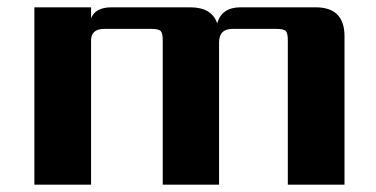

<svg xmlns="http://www.w3.org/2000/svg" viewBox="-20 -505 1028 525"><path d="M638 -485H843Q922 -485 922 -406V0H767V-395Q767 -414 761.5 -420Q756 -426 736 -426H616Q579 -426 579 -389V0H425V-395Q425 -414 419.5 -420Q414 -426 394 -426H265Q229 -426 229 -394V0H74V-485H229V-455Q241 -485 285 -485H500Q559 -485 574 -441Q586 -485 638 -485Z"/></svg>

Font: Sarpanch
Style: Bold
Weight: 700
Designer: Manushi Parikh (Devanagari and Latin), Jyotish Sonowal (Devanagari)
Foundry: Indian Type Foundry
Version: Version 2.004;PS 1.0;hotconv 1.0.78;makeotf.lib2.5.61930; tt